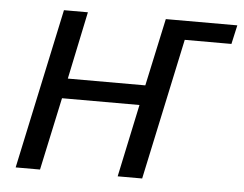

<svg xmlns="http://www.w3.org/2000/svg" viewBox="-44 -588 812 640"><g transform="rotate(5 362.5 -268.0)"><path d="M145 -536.1H225.1L177.7 -310.1H437L485.8 -536.1H725.1L710.9 -472.7H554.7L453.6 0H371.6L423.3 -243.2H164.1L111.8 0H30.3Z"/></g></svg>

Font: Viking Open Sans
Style: Italic
Weight: 400
Italic angle: -12°
Foundry: Ascender Corporation
Version: Version 2.000